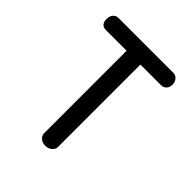

<svg xmlns="http://www.w3.org/2000/svg" viewBox="-144 -557 639 639"><g transform="rotate(45 175.5 -237.5)"><path d="M304 -474Q314 -474 321.5 -465.5Q329 -457 329 -444Q329 -431 321.5 -423.5Q314 -416 304 -416H206V-27Q206 -17 196.5 -9Q187 -1 173 -1Q159 -1 150 -9Q141 -17 141 -27V-416H44Q19 -416 19 -444Q19 -457 26 -465.5Q33 -474 44 -474H304Z"/></g></svg>

Font: AkaAcidDosis
Style: Regular
Weight: 400
Designer: Edgar Tolentino, Pablo Impallari, Igino Marini, Aka-Acid
Foundry: Edgar Tolentino, Pablo Impallari, Igino Marini, Cyberella
Version: Version 1.007